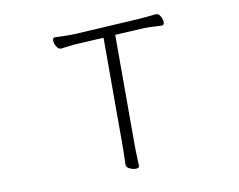

<svg xmlns="http://www.w3.org/2000/svg" viewBox="-78 -813 1156 927"><g transform="rotate(-10 500.0 -349.0)"><path d="M472 -640V-107Q472 -81 471 -55.5Q470 -30 470 -18Q470 -5 486 2.5Q502 10 516 10Q523 10 528 7.5Q533 5 533 0Q533 -17 531.5 -46Q530 -75 530 -106V-644L657 -651Q662 -651 668 -651.5Q674 -652 680 -652Q704 -652 727 -650.5Q750 -649 760 -649Q771 -649 771 -664Q771 -678 762.5 -693Q754 -708 742 -708H739Q727 -706 703 -704Q679 -702 656 -700L344 -682Q337 -682 328.5 -681.5Q320 -681 312 -681Q289 -681 269 -682Q249 -683 241 -683Q230 -683 230 -668Q230 -655 239 -639.5Q248 -624 261 -624H262Q273 -625 296.5 -628.5Q320 -632 345 -633Z"/></g></svg>

Font: Klee One
Style: Regular
Weight: 400
Designer: Fontworks Inc.
Foundry: Fontworks Inc.
Version: Version 1.100